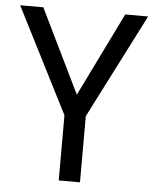

<svg xmlns="http://www.w3.org/2000/svg" viewBox="-52 -758 640 801"><g transform="rotate(5 268.0 -357.0)"><path d="M440 -714H536L313 -277V0H224V-273L0 -714H97L268 -363Z"/></g></svg>

Font: Noto Sans Display
Style: Regular
Weight: 400
Designer: Monotype Design team
Foundry: Monotype Imaging Inc.
Version: Version 1.000